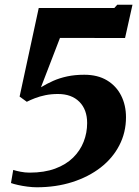

<svg xmlns="http://www.w3.org/2000/svg" viewBox="-20 -777 588 813"><path d="M36 -57.5Q48 -53.5 67 -49.8Q86 -46 105.5 -46Q167.5 -46 213.5 -63Q259.5 -80 289.5 -109.5Q319.5 -139 334.2 -176.8Q349 -214.5 349 -256Q349 -313 316 -346Q283 -379 225.5 -379Q197 -379 172.5 -374Q148 -369 128 -361.2Q108 -353.5 93.5 -346L63 -368L144 -743H464L476.5 -757H541L509.5 -616L234 -616.5L153.5 -407.5Q178 -422.5 205 -434.5Q232 -446.5 264.5 -453.5Q297 -460.5 337 -460.5Q393.5 -460.5 433 -436.8Q472.5 -413 493 -372.2Q513.5 -331.5 513.5 -280.5Q513.5 -216 485.2 -161.5Q457 -107 406 -67.5Q355 -28 286 -6Q217 16 135.5 16Q117.5 16 96 13.2Q74.5 10.5 55.8 6.2Q37 2 26.5 -2Z"/></svg>

Font: Merriweather 60pt Black
Style: Italic
Weight: 900
Italic angle: -7.8°
Version: Version 2.101